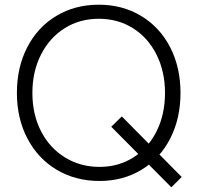

<svg xmlns="http://www.w3.org/2000/svg" viewBox="-20 -759 846 818"><path d="M52 -363Q52 -472 96 -557.5Q140 -643 219.5 -691Q299 -739 401 -739Q502 -739 581.5 -691Q661 -643 705 -557.5Q749 -472 749 -363Q749 -254 705 -168.5Q661 -83 582.5 -35.5Q504 12 404 12Q302 12 222 -35.5Q142 -83 97 -168.5Q52 -254 52 -363ZM454 -219 499 -263 754 -5 710 39ZM683 -363Q683 -454 647 -526Q611 -598 547 -638.5Q483 -679 401 -679Q319 -679 255 -638.5Q191 -598 154.5 -526Q118 -454 118 -363Q118 -272 154.5 -200.5Q191 -129 256.5 -88.5Q322 -48 404 -48Q485 -48 548.5 -88.5Q612 -129 647.5 -200.5Q683 -272 683 -363Z"/></svg>

Font: 寒蝉端黑体 Light
Style: Regular
Weight: 300
Designer: ChillDuanSans {Warren2060}; 
Source Han Sans {Ryoko NISHIZUKA 西塚涼子 (kana, bopomofo & ideographs); Paul D. Hunt (Latin, G
Foundry: ChillType&Adobe
Version: Version 1.300;Glyphs 3.3 (3306)